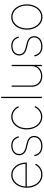

<svg xmlns="http://www.w3.org/2000/svg" viewBox="1306 -2074 778 3429"><g transform="rotate(-90 1694.5 -359.0)"><path d="M291.5 10.7Q221.2 10.7 168.2 -25.9Q115.2 -62.5 85.9 -125.7Q56.6 -189 56.6 -268.6Q56.6 -347.7 86.2 -410.9Q115.7 -474.1 167 -510.5Q218.3 -546.9 283.2 -546.9Q331.5 -546.9 372.1 -526.9Q412.6 -506.8 442.6 -470.9Q472.7 -435.1 489.3 -386.7Q505.9 -338.4 505.9 -281.7V-269H68.4V-291.5H493.2L483.4 -283.2Q483.4 -351.1 457.3 -405.8Q431.2 -460.4 386 -492.4Q340.8 -524.4 283.2 -524.4Q226.1 -524.4 179.7 -491.5Q133.3 -458.5 106.2 -401.9Q79.1 -345.2 79.1 -273.4V-270.5Q79.1 -199.2 104.5 -140.4Q129.9 -81.5 177.5 -46.6Q225.1 -11.7 291.5 -11.7Q340.8 -11.7 376 -29.3Q411.1 -46.9 433.8 -72Q456.5 -97.2 466.8 -119.1L486.3 -109.4Q474.1 -82.5 448.2 -54.7Q422.4 -26.9 383.3 -8.1Q344.2 10.7 291.5 10.7Z M799.8 10.7Q749.5 10.7 711.7 -6.3Q673.8 -23.4 650.4 -55.2Q627 -86.9 619.1 -131.3L641.6 -135.7Q651.4 -76.2 691.9 -43.9Q732.4 -11.7 799.8 -11.7Q871.6 -11.7 915.5 -46.9Q959.5 -82 959.5 -138.7Q959.5 -181.2 932.4 -208Q905.3 -234.9 852.5 -247.6L766.6 -269Q702.6 -284.7 669.9 -318.6Q637.2 -352.5 637.2 -403.3Q637.2 -446.3 658.7 -478.5Q680.2 -510.7 718.8 -528.8Q757.3 -546.9 807.6 -546.9Q852.1 -546.9 885.7 -532Q919.4 -517.1 942.4 -487.8Q965.3 -458.5 976.6 -415L954.1 -410.6Q939.5 -467.3 903.1 -495.8Q866.7 -524.4 807.6 -524.4Q741.2 -524.4 700.4 -491.2Q659.7 -458 659.7 -403.3Q659.7 -360.8 687.3 -333Q714.8 -305.2 770.5 -291L857.4 -269.5Q917.5 -254.9 949.7 -222.2Q981.9 -189.5 981.9 -138.7Q981.9 -94.2 959 -60.5Q936 -26.9 895 -8.1Q854 10.7 799.8 10.7Z M1324.7 7.8Q1259.8 7.8 1208.5 -28.3Q1157.2 -64.5 1127.7 -127.2Q1098.1 -189.9 1098.1 -269.5Q1098.1 -349.6 1127.7 -412.1Q1157.2 -474.6 1208.5 -510.7Q1259.8 -546.9 1324.7 -546.9Q1368.7 -546.9 1402.3 -531.7Q1436 -516.6 1459.7 -494.4Q1483.4 -472.2 1496.6 -451.2Q1509.8 -430.2 1513.2 -418.5L1492.7 -410.2Q1489.7 -420.4 1477.8 -439.5Q1465.8 -458.5 1444.6 -478Q1423.3 -497.6 1393.6 -511Q1363.8 -524.4 1324.7 -524.4Q1266.6 -524.4 1220.5 -491.5Q1174.3 -458.5 1147.5 -401.1Q1120.6 -343.8 1120.6 -269.5Q1120.6 -195.3 1147.5 -137.7Q1174.3 -80.1 1220.5 -47.4Q1266.6 -14.6 1324.7 -14.6Q1363.8 -14.6 1394.3 -28.3Q1424.8 -42 1446 -61.5Q1467.3 -81.1 1479.5 -100.1Q1491.7 -119.1 1494.6 -129.4L1515.1 -121.1Q1511.7 -109.4 1498.3 -88.4Q1484.9 -67.4 1460.9 -45.2Q1437 -22.9 1402.8 -7.6Q1368.7 7.8 1324.7 7.8Z M1680.2 -727.5V0H1657.7V-727.5Z M2050.3 7.8Q1994.6 7.8 1951.7 -15.9Q1908.7 -39.6 1884.3 -81.8Q1859.9 -124 1859.9 -179.7V-539.1H1882.3V-179.7Q1882.3 -105.5 1929.2 -60.1Q1976.1 -14.6 2050.3 -14.6Q2101.1 -14.6 2141.4 -35.9Q2181.6 -57.1 2204.8 -94.5Q2228 -131.8 2228 -179.7V-539.1H2250.5V0H2228V-117.2H2233.9Q2216.3 -54.7 2164.6 -23.4Q2112.8 7.8 2050.3 7.8Z M2581.5 10.7Q2531.2 10.7 2493.4 -6.3Q2455.6 -23.4 2432.1 -55.2Q2408.7 -86.9 2400.9 -131.3L2423.3 -135.7Q2433.1 -76.2 2473.6 -43.9Q2514.2 -11.7 2581.5 -11.7Q2653.3 -11.7 2697.3 -46.9Q2741.2 -82 2741.2 -138.7Q2741.2 -181.2 2714.1 -208Q2687 -234.9 2634.3 -247.6L2548.3 -269Q2484.4 -284.7 2451.7 -318.6Q2418.9 -352.5 2418.9 -403.3Q2418.9 -446.3 2440.4 -478.5Q2461.9 -510.7 2500.5 -528.8Q2539.1 -546.9 2589.4 -546.9Q2633.8 -546.9 2667.5 -532Q2701.2 -517.1 2724.1 -487.8Q2747.1 -458.5 2758.3 -415L2735.8 -410.6Q2721.2 -467.3 2684.8 -495.8Q2648.4 -524.4 2589.4 -524.4Q2522.9 -524.4 2482.2 -491.2Q2441.4 -458 2441.4 -403.3Q2441.4 -360.8 2469 -333Q2496.6 -305.2 2552.2 -291L2639.2 -269.5Q2699.2 -254.9 2731.4 -222.2Q2763.7 -189.5 2763.7 -138.7Q2763.7 -94.2 2740.7 -60.5Q2717.8 -26.9 2676.8 -8.1Q2635.7 10.7 2581.5 10.7Z M3106.4 10.7Q3041.5 10.7 2990.2 -25.9Q2939 -62.5 2909.4 -125.7Q2879.9 -189 2879.9 -268.6Q2879.9 -348.1 2909.4 -411.1Q2939 -474.1 2990.2 -510.5Q3041.5 -546.9 3106.4 -546.9Q3170.9 -546.9 3221.9 -510.5Q3272.9 -474.1 3302.5 -410.9Q3332 -347.7 3332 -268.6Q3332 -189 3302.5 -125.7Q3272.9 -62.5 3222.2 -25.9Q3171.4 10.7 3106.4 10.7ZM3106.4 -11.7Q3164.6 -11.7 3210.4 -45.2Q3256.3 -78.6 3283 -136.7Q3309.6 -194.8 3309.6 -268.6Q3309.6 -341.8 3283 -399.7Q3256.3 -457.5 3210.4 -491Q3164.6 -524.4 3106.4 -524.4Q3048.3 -524.4 3002.2 -490.7Q2956.1 -457 2929.2 -399.4Q2902.3 -341.8 2902.3 -268.6Q2902.3 -194.8 2929 -136.7Q2955.6 -78.6 3001.7 -45.2Q3047.9 -11.7 3106.4 -11.7Z"/></g></svg>

Font: Inter 18pt Thin
Style: Regular
Weight: 250
Designer: Rasmus Andersson
Foundry: rsms
Version: Version 4.001;git-66647c0bb